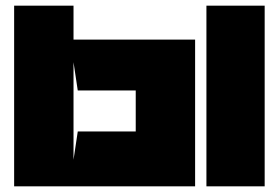

<svg xmlns="http://www.w3.org/2000/svg" viewBox="-20 -659 986 679"><path d="M240 -94V-439L255 -339H443H460V-194H443H255L240 -94ZM240 -519V-639H30V0H670V-519H240ZM710 0V-639H916V0Z"/></svg>

Font: Banana Brick
Style: Regular
Weight: 400
Designer: artmaker
Foundry: artmaker
Version: Version 4.000 2011 initial release